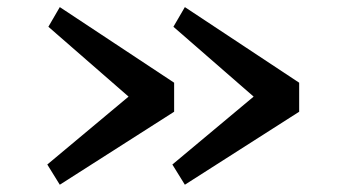

<svg xmlns="http://www.w3.org/2000/svg" viewBox="-20 -568 966 533"><path d="M810.5 -257.8 493.2 -55.2 458.5 -111.3 684.1 -299.8 461.4 -493.7 493.2 -548.3 810.5 -338.4ZM463.4 -257.8 146 -55.2 111.3 -111.3 336.9 -299.8 114.3 -493.7 146 -548.3 463.4 -338.4Z"/></svg>

Font: HaufeMerriweather
Style: Regular
Weight: 400
Designer: Eben Sorkin ( eben@eyebytes.com )
Foundry: Eben Sorkin
Version: Version 1.56